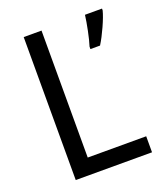

<svg xmlns="http://www.w3.org/2000/svg" viewBox="-132 -808 788 901"><g transform="rotate(-20 262.0 -357.0)"><path d="M91 -714H180V-80H472V0H91ZM482 -705Q475 -677 454.5 -631.5Q434 -586 414 -554H366V-566Q375 -594 384 -638Q393 -682 397 -714H482Z"/></g></svg>

Font: Noto Sans Display
Style: Regular
Weight: 400
Designer: Monotype Design team
Foundry: Monotype Imaging Inc.
Version: Version 1.000